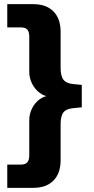

<svg xmlns="http://www.w3.org/2000/svg" viewBox="-20 -725 454 925"><path d="M15 180V68H80Q102 68 111.5 57Q121 46 121 24V-145Q121 -177 135 -204Q149 -231 172 -247.5Q195 -264 221 -264V-260Q195 -260 172 -277Q149 -294 135 -321Q121 -348 121 -379V-549Q121 -572 111.5 -582.5Q102 -593 80 -593H15V-705H140Q203 -705 237.5 -670Q272 -635 272 -572V-398Q272 -358 286 -340.5Q300 -323 333 -320L374 -316V-208L333 -204Q300 -201 286 -184Q272 -167 272 -127V47Q272 110 237.5 145Q203 180 140 180Z"/></svg>

Font: Nunito Sans 12pt ExtraLight ExtraBold
Style: Regular
Weight: 800
Version: Version 3.101;gftools[0.9.27]